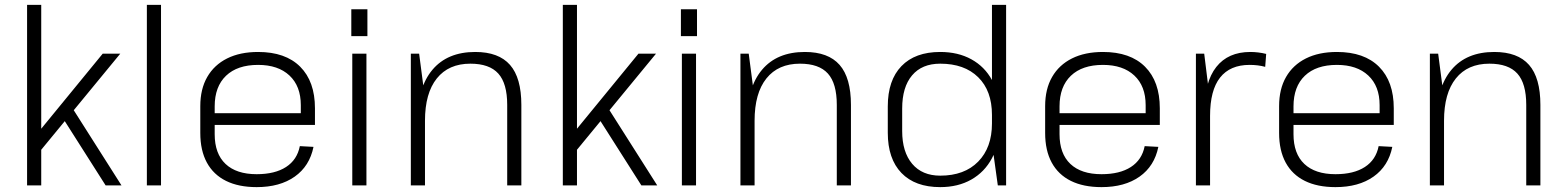

<svg xmlns="http://www.w3.org/2000/svg" viewBox="-20 -760 6415 787"><path d="M102 -175 401 -540H473L116 -106ZM91 -740H149V0H91ZM228 -291 271 -326 478 0H413Z M640 -740V0H582V-740Z M1032 7Q958 7 906.5 -18.5Q855 -44 828 -93.5Q801 -143 801 -215V-325Q801 -395 829.5 -444.5Q858 -494 911 -520.5Q964 -547 1038 -547Q1150 -547 1210.5 -486.5Q1271 -426 1271 -316V-248H848V-296H1224L1213 -277V-329Q1213 -407 1166.5 -450.5Q1120 -494 1038 -494Q953 -494 906.5 -449.5Q860 -405 860 -324V-210Q860 -130 904.5 -88Q949 -46 1032 -46Q1107 -46 1152.5 -75.5Q1198 -105 1209 -161L1265 -158Q1249 -79 1188 -36Q1127 7 1032 7Z M1482 -540V0H1424V-540ZM1486 -722V-612H1420V-722Z M2059 -330Q2059 -418 2022.5 -458.5Q1986 -499 1908 -499Q1819 -499 1770.5 -438.5Q1722 -378 1722 -265L1691 -201V-265Q1691 -401 1752.5 -474Q1814 -547 1928 -547Q2024 -547 2070.5 -494Q2117 -441 2117 -330V0H2059ZM1664 -540H1698L1722 -356V0H1664Z M2298 -175 2597 -540H2669L2312 -106ZM2287 -740H2345V0H2287ZM2424 -291 2467 -326 2674 0H2609Z M2833 -540V0H2775V-540ZM2837 -722V-612H2771V-722Z M3410 -330Q3410 -418 3373.5 -458.5Q3337 -499 3259 -499Q3170 -499 3121.5 -438.5Q3073 -378 3073 -265L3042 -201V-265Q3042 -401 3103.5 -474Q3165 -547 3279 -547Q3375 -547 3421.5 -494Q3468 -441 3468 -330V0H3410ZM3015 -540H3049L3073 -356V0H3015Z M3834 7Q3731 7 3675 -51Q3619 -109 3619 -216V-324Q3619 -431 3675 -489Q3731 -547 3834 -547Q3907 -547 3961.5 -517Q4016 -487 4046 -432Q4076 -377 4076 -301V-245Q4076 -168 4046 -111.5Q4016 -55 3961.5 -24Q3907 7 3834 7ZM3834 -40Q3933 -40 3989.5 -97.5Q4046 -155 4046 -254V-289Q4046 -388 3989.5 -443.5Q3933 -499 3834 -499Q3759 -499 3718.5 -451Q3678 -403 3678 -315V-223Q3678 -137 3719 -88.5Q3760 -40 3834 -40ZM4046 -173V-740H4104V0H4070Z M4495 7Q4421 7 4369.5 -18.5Q4318 -44 4291 -93.5Q4264 -143 4264 -215V-325Q4264 -395 4292.5 -444.5Q4321 -494 4374 -520.5Q4427 -547 4501 -547Q4613 -547 4673.5 -486.5Q4734 -426 4734 -316V-248H4311V-296H4687L4676 -277V-329Q4676 -407 4629.5 -450.5Q4583 -494 4501 -494Q4416 -494 4369.5 -449.5Q4323 -405 4323 -324V-210Q4323 -130 4367.5 -88Q4412 -46 4495 -46Q4570 -46 4615.5 -75.5Q4661 -105 4672 -161L4728 -158Q4712 -79 4651 -36Q4590 7 4495 7Z M4882 -540H4916L4940 -346V0H4882ZM4917 -305Q4917 -424 4965.5 -485.5Q5014 -547 5105 -547Q5121 -547 5137.5 -545Q5154 -543 5170 -539L5166 -486Q5137 -494 5102 -494Q5022 -494 4981 -442Q4940 -390 4940 -285Z M5454 7Q5380 7 5328.5 -18.5Q5277 -44 5250 -93.5Q5223 -143 5223 -215V-325Q5223 -395 5251.5 -444.5Q5280 -494 5333 -520.5Q5386 -547 5460 -547Q5572 -547 5632.5 -486.5Q5693 -426 5693 -316V-248H5270V-296H5646L5635 -277V-329Q5635 -407 5588.5 -450.5Q5542 -494 5460 -494Q5375 -494 5328.5 -449.5Q5282 -405 5282 -324V-210Q5282 -130 5326.5 -88Q5371 -46 5454 -46Q5529 -46 5574.5 -75.5Q5620 -105 5631 -161L5687 -158Q5671 -79 5610 -36Q5549 7 5454 7Z M6236 -330Q6236 -418 6199.5 -458.5Q6163 -499 6085 -499Q5996 -499 5947.5 -438.5Q5899 -378 5899 -265L5868 -201V-265Q5868 -401 5929.5 -474Q5991 -547 6105 -547Q6201 -547 6247.5 -494Q6294 -441 6294 -330V0H6236ZM5841 -540H5875L5899 -356V0H5841Z"/></svg>

Font: Pathway Extreme 8pt Thin 12pt Thin
Style: Regular
Weight: 250
Version: Version 1.001;gftools[0.9.26]